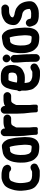

<svg xmlns="http://www.w3.org/2000/svg" viewBox="1936 -2766 1055 4967"><g transform="rotate(-90 2463.5 -282.5)"><path d="M664.9 -680.7C624 -747.6 547.7 -754.7 487.4 -766.8C486.5 -766.9 484.9 -767.2 483.7 -767.3L464.5 -769.2C454.3 -770.6 443.9 -771.3 429.7 -770.5H357C332.2 -770.5 311.2 -766 291.6 -760C256 -750.3 227.8 -739.3 194.7 -719.2C164.8 -701.5 138.5 -682.6 116 -650.1L101.8 -628.8C76.8 -591.3 58.3 -539.2 45.1 -495.9C31.4 -450.8 19.2 -408.3 15.6 -350.4C12.8 -308.5 10.7 -287.7 13.6 -240.7C18.3 -167.7 25.8 -107.5 41.5 -44.4C49.3 -10.4 61.6 17.8 71.1 38C98.9 97.1 142.7 130.1 189.7 159.5L201.2 167.2C218.2 178.5 239.3 193.2 270.5 199.6C297 206.9 326.6 211.2 356.8 214.3L370.8 216C382.6 218.3 395.9 219.2 410 218.5H512C529.1 218.5 543.5 216.7 560.5 210.7C592.6 201.5 619.7 185.7 642.9 174C666.6 166.5 691.5 149.9 705 122.8C733.7 65.4 701.1 10.1 660.8 -10C600.6 -40.1 547.5 1.3 531.2 9.5C527.5 11.3 517.6 14.2 504.4 20.5H398.6C392.6 19.4 386.1 18.4 380.1 17.7L362.1 15.7C342.8 13.6 320.7 8.6 317.2 6.6C302.1 -5.4 288.2 -11.7 276.9 -18.8C272 -21.8 270.8 -24.7 256.5 -34.7C255.9 -35.5 254.8 -37.4 251.8 -42.5C245 -59.7 237.4 -74.7 233.6 -89.3C228.5 -114.8 224.1 -138 219 -166.4C213.7 -198 210.6 -249.7 210.5 -292C211.1 -303.6 212.1 -318.7 213.4 -335C216.7 -375 223.7 -401.2 234 -438.3C238.8 -453.5 253.4 -489.6 261.1 -510.1L267.1 -520.6C272.3 -528.8 275.9 -534.5 278 -536.9C293.4 -548.3 315.5 -561.9 327.4 -564.2C340.2 -566.8 355.7 -572.5 357 -572.5H437C437.6 -572.5 440.1 -572.8 441.1 -572.7L458.4 -570.9C465.4 -569.5 474.6 -567.5 487.8 -566.7C493.8 -565 499.6 -563.7 505.7 -562C518.4 -545.4 537.7 -530.4 562.3 -524.5C618.9 -510.9 670.2 -547.8 682.2 -597.9C688.9 -626.1 680.5 -655.8 664.9 -680.7Z M1041 -744.5C1040.1 -744.5 1038.5 -744.4 1037.3 -744.3C945 -735.1 886.7 -693.7 840.4 -640.3C800.8 -592.7 772.4 -522.7 758.3 -456.9C758.2 -456.5 758.1 -455.7 758 -455.2L750 -406.9C744.2 -369.5 739.5 -331.5 739.5 -286C739.5 -264.5 739.8 -245.1 740.5 -223.1C743.2 -184.9 741.7 -150.6 751.5 -110.4C765.6 -46.8 780.6 15.2 818.1 68.2C832 88.7 847.5 101.5 858.5 112.5L875.5 129.5C916.4 170.4 972.6 190.4 1035.3 198.2C1069.8 202.5 1103.6 206.5 1146 206.5C1156.8 206.5 1166.2 205.2 1176.3 204.4C1220.2 201.7 1255.4 184.9 1279.7 169.9C1376.1 110.6 1400.5 -12.8 1400.5 -140V-185C1400.5 -222.4 1395.9 -260.4 1393.3 -292.4L1388.4 -342.2C1385.1 -385.9 1380.5 -426 1371.7 -467.5C1367.6 -488.3 1365 -510.2 1358.2 -535C1354 -550.1 1353 -569 1344.4 -593.5C1338 -611.5 1331.1 -631.1 1315.2 -653.8C1299.2 -679.4 1281.3 -707.4 1248.1 -730C1233.1 -740.2 1198.4 -769.6 1149 -760.5C1100.6 -759.8 1068.3 -744.5 1041 -744.5ZM1139.6 -560.9C1142.8 -556 1145.6 -551.8 1150.6 -544.7C1152.2 -541.1 1154.4 -534.3 1158 -524.6C1160.3 -518.7 1160.3 -507.3 1166.8 -484.2C1175.4 -449.4 1182.1 -405.7 1186.8 -363.6L1191.7 -324.2L1195.6 -274.1C1197.8 -245.9 1202.5 -213.1 1202.5 -185V-140C1202.5 -128.5 1201.9 -118.1 1200.7 -106.8C1198.2 -80.4 1197 -52 1192.8 -36C1183.3 -3 1178.1 3.8 1160.4 7.5C1154.4 7.6 1148.9 7.8 1140.5 8.5H1127.8C1106.1 6.4 1078.3 4.3 1060.7 1.1C1046.9 -1.4 1028.8 -3 1023.4 -5.2C1015.2 -10.2 1007.1 -20 996.9 -29C980.4 -43.7 971.8 -53.4 966.9 -69.8C961.6 -87.4 959 -88.4 953.6 -114C947.1 -142.6 942.9 -155.4 941.4 -181.7C938.7 -213 937.5 -250.1 937.5 -285C937.5 -334.8 944.7 -373.5 952.8 -419.7C960.2 -451.8 977.2 -492.7 992.1 -513.3C1010.7 -533.8 1025.3 -546.5 1045 -546.5C1084.6 -546.5 1110.6 -554.6 1139.6 -560.9Z M1425.5 -692V-372C1425.5 -310 1428.2 -248.2 1432.7 -190.3C1440.3 -126.9 1445.3 -68.6 1452.8 -6.5C1457.3 31.7 1460.5 74.2 1460.5 109V123C1460.5 191.6 1553.7 163.5 1559 163.5C1564.9 163.5 1658.5 191.6 1658.5 123V59C1658.5 21.6 1650.5 -1.8 1650.5 -27.7C1649.8 -46.2 1649.5 -62 1649.5 -80V-382.6C1650.1 -385.4 1653.8 -396.2 1656.4 -405.8C1670.6 -429.5 1677.7 -442.6 1691.1 -469.4C1696.5 -478.9 1701.7 -484 1713.6 -499.9C1723.3 -506.8 1732.6 -513.9 1733.8 -514.5C1734.1 -514.6 1765.3 -519.4 1778.1 -521.5H1883C1937.6 -521.5 1982.5 -565.5 1982.5 -620.5C1982.5 -675.5 1937.6 -719.5 1883 -719.5H1788C1780 -719.5 1773.5 -719.2 1765.1 -718.5C1757.6 -718.4 1748.2 -717.6 1739.4 -716.1L1724.3 -714.2C1717.7 -713.4 1713.7 -712 1706.1 -711.2C1672 -705.9 1646.2 -693.9 1623.5 -679.7V-692C1623.5 -746.5 1578.6 -790.5 1524.5 -790.5C1470.5 -790.5 1425.5 -746.5 1425.5 -692Z M2006.5 -692V-372C2006.5 -310 2009.2 -248.2 2013.7 -190.3C2021.3 -126.9 2026.3 -68.6 2033.8 -6.5C2038.3 31.7 2041.5 74.2 2041.5 109V123C2041.5 191.6 2134.7 163.5 2140 163.5C2145.9 163.5 2239.5 191.6 2239.5 123V59C2239.5 21.6 2231.5 -1.8 2231.5 -27.7C2230.8 -46.2 2230.5 -62 2230.5 -80V-382.6C2231.1 -385.4 2234.8 -396.2 2237.4 -405.8C2251.6 -429.5 2258.7 -442.6 2272.1 -469.4C2277.5 -478.9 2282.7 -484 2294.6 -499.9C2304.3 -506.8 2313.6 -513.9 2314.8 -514.5C2315.1 -514.6 2346.3 -519.4 2359.1 -521.5H2464C2518.6 -521.5 2563.5 -565.5 2563.5 -620.5C2563.5 -675.5 2518.6 -719.5 2464 -719.5H2369C2361 -719.5 2354.5 -719.2 2346.1 -718.5C2338.6 -718.4 2329.2 -717.6 2320.4 -716.1L2305.3 -714.2C2298.7 -713.4 2294.7 -712 2287.1 -711.2C2253 -705.9 2227.2 -693.9 2204.5 -679.7V-692C2204.5 -746.5 2159.6 -790.5 2105.5 -790.5C2051.5 -790.5 2006.5 -746.5 2006.5 -692Z M2938.2 20.6C2912.9 14 2889 5.5 2867.1 -4.9L2830.5 -41.5C2826.8 -45.3 2825.7 -47.1 2819.6 -55.8C2817.7 -60.6 2815.1 -72 2811.7 -89.5C2804.9 -120.8 2800.6 -142.9 2800.1 -174.3C2823.9 -170.3 2852.5 -167.5 2880 -167.5H2946C2966.3 -167.5 2984.6 -169.4 3002.4 -172.9C3041.3 -177.2 3070.9 -195.1 3090.5 -203C3124.5 -215.9 3154 -233.2 3180.1 -259C3210.3 -287.6 3226.4 -323.5 3240.2 -354.6C3256.2 -389.8 3260.8 -425.4 3266.1 -462.7C3266.2 -463.4 3266.4 -464.7 3266.4 -465.7C3272.7 -566.7 3251.5 -661.2 3188.4 -718.6C3141 -762.7 3073.4 -788.5 2990 -788.5H2883C2867.9 -788.5 2852.9 -786.5 2837.6 -782.6L2818.2 -778.7C2796.5 -773.7 2778.4 -764.7 2759.7 -751.2C2721.1 -722.2 2691.4 -682.8 2672.2 -636.1C2661.2 -608.4 2654 -576.9 2645.6 -554.5C2635.4 -523.8 2630.4 -495.7 2624.9 -462.5C2621.1 -433.2 2613.3 -406.4 2611 -367.5C2596.2 -350.4 2587.5 -327.4 2587.5 -304C2587.5 -284.7 2591.7 -268.1 2603.5 -249.4C2602.9 -233.5 2602.5 -215.2 2602.5 -199.8C2599.6 -125.7 2613.2 -59.5 2628.9 -2.7C2644.4 50.3 2677.1 85.1 2706.5 114.5L2723.5 131.5C2731.9 139.9 2738.1 145.5 2748.5 153C2764.6 165.8 2785.4 174.3 2794.1 179.8C2813.7 192 2835.9 198 2859.3 203.5C2874.2 207.3 2893.6 216.1 2924.7 218.4C2940.5 220.2 2961.5 224.5 2987 224.5H3090C3113.1 224.5 3129.7 220.2 3141.1 217.4C3172.7 209.5 3205.2 193.1 3227 177.4C3250.3 167.1 3286.6 147.5 3299.4 104.8C3316.9 46.6 3280 -4.1 3232.7 -18.1C3187.3 -31.5 3151.3 -9.1 3117.2 12.2C3102.9 20.9 3091.1 26.5 3090 26.5H2984C2976.9 26.5 2962.2 21.8 2938.2 20.6ZM2883.3 -590.5H2999.7C3016.2 -587.7 3015.2 -588.3 3034.6 -584.3L3049.1 -577C3049.9 -576.5 3051.6 -575.4 3053.7 -573.9C3055.9 -568.7 3058.1 -561 3062.4 -550.6C3066.1 -541 3069.5 -519.2 3069.5 -498C3069.5 -487.2 3068.3 -475.3 3066.9 -461.6C3062.5 -439.7 3048.6 -407.6 3040.5 -399.5C3031.8 -390.9 3009.5 -385.2 2978.2 -369.5C2975.6 -368.2 2962.5 -365.5 2946 -365.5H2877C2854.3 -365.5 2831.8 -369 2811.4 -374.6C2811.8 -378 2812.3 -381.4 2813 -385.8L2821.1 -432.2C2826.6 -472.6 2835 -494 2846.9 -533.1C2854.5 -558.1 2859.7 -573.7 2873 -587.7C2877.2 -588.9 2883.1 -590.5 2883.3 -590.5Z M3328.5 -440V-370C3328.5 -323.1 3336.5 -286.6 3336.5 -249.2C3338.5 -202.1 3344.5 -171.2 3344.5 -132V-84C3344.5 -73.3 3345 -64.2 3346.5 -53.3V-42C3346.5 -32.2 3347 -24.1 3348.5 -13.3V120C3348.5 174.2 3393.7 219.5 3448 219.5C3502.9 219.5 3546.5 173.4 3546.5 120V-2.7C3547.5 -19.5 3544.5 -36.5 3544.5 -42C3544.5 -58.4 3542.5 -74.3 3542.5 -84V-132C3542.5 -180.2 3536.4 -215.3 3534.5 -256.6C3532.8 -297.3 3526.5 -335.9 3526.5 -370V-440C3526.5 -494.5 3481.6 -538.5 3427.5 -538.5C3373.5 -538.5 3328.5 -494.5 3328.5 -440ZM3334.5 -643C3334.5 -586.8 3380.6 -541.5 3436.5 -541.5C3490.7 -541.5 3535.5 -584.8 3535.5 -640C3535.5 -696.4 3488.4 -741.5 3433.5 -741.5C3379.3 -741.5 3334.5 -698.2 3334.5 -643Z M3873 -744.5C3872.1 -744.5 3870.5 -744.4 3869.3 -744.3C3777 -735.1 3718.7 -693.7 3672.4 -640.3C3632.8 -592.7 3604.4 -522.7 3590.3 -456.9C3590.2 -456.5 3590.1 -455.7 3590 -455.2L3582 -406.9C3576.2 -369.5 3571.5 -331.5 3571.5 -286C3571.5 -264.5 3571.8 -245.1 3572.5 -223.1C3575.2 -184.9 3573.7 -150.6 3583.5 -110.4C3597.6 -46.8 3612.6 15.2 3650.1 68.2C3664 88.7 3679.5 101.5 3690.5 112.5L3707.5 129.5C3748.4 170.4 3804.6 190.4 3867.3 198.2C3901.8 202.5 3935.6 206.5 3978 206.5C3988.8 206.5 3998.2 205.2 4008.3 204.4C4052.2 201.7 4087.4 184.9 4111.7 169.9C4208.1 110.6 4232.5 -12.8 4232.5 -140V-185C4232.5 -222.4 4227.9 -260.4 4225.3 -292.4L4220.4 -342.2C4217.1 -385.9 4212.5 -426 4203.7 -467.5C4199.6 -488.3 4197 -510.2 4190.2 -535C4186 -550.1 4185 -569 4176.4 -593.5C4170 -611.5 4163.1 -631.1 4147.2 -653.8C4131.2 -679.4 4113.3 -707.4 4080.1 -730C4065.1 -740.2 4030.4 -769.6 3981 -760.5C3932.6 -759.8 3900.3 -744.5 3873 -744.5ZM3971.6 -560.9C3974.8 -556 3977.6 -551.8 3982.6 -544.7C3984.2 -541.1 3986.4 -534.3 3990 -524.6C3992.3 -518.7 3992.3 -507.3 3998.8 -484.2C4007.4 -449.4 4014.1 -405.7 4018.8 -363.6L4023.7 -324.2L4027.6 -274.1C4029.8 -245.9 4034.5 -213.1 4034.5 -185V-140C4034.5 -128.5 4033.9 -118.1 4032.7 -106.8C4030.2 -80.4 4029 -52 4024.8 -36C4015.3 -3 4010.1 3.8 3992.4 7.5C3986.4 7.6 3980.9 7.8 3972.5 8.5H3959.8C3938.1 6.4 3910.3 4.3 3892.7 1.1C3878.9 -1.4 3860.8 -3 3855.4 -5.2C3847.2 -10.2 3839.1 -20 3828.9 -29C3812.4 -43.7 3803.8 -53.4 3798.9 -69.8C3793.6 -87.4 3791 -88.4 3785.6 -114C3779.1 -142.6 3774.9 -155.4 3773.4 -181.7C3770.7 -213 3769.5 -250.1 3769.5 -285C3769.5 -334.8 3776.7 -373.5 3784.8 -419.7C3792.2 -451.8 3809.2 -492.7 3824.1 -513.3C3842.7 -533.8 3857.3 -546.5 3877 -546.5C3916.6 -546.5 3942.6 -554.6 3971.6 -560.9Z M4596 194.5C4618 194.5 4638.1 191.8 4652.7 190.3L4672.7 188.3C4673.2 188.3 4674.1 188.2 4674.7 188.1C4739.9 178 4789.4 152.6 4832.2 121.2C4850.7 107.6 4874.5 89.3 4890.1 59.7C4900.9 39.9 4914.5 10.4 4914.5 -25V-46C4914.5 -58.2 4915 -71.4 4912.8 -82.4C4908.3 -104.5 4906.7 -138.2 4898 -168.5C4877.2 -237.8 4845.6 -301.6 4787.4 -347.3C4769.1 -362 4761.2 -366.3 4751 -374.8C4731.9 -390.7 4714.5 -397 4700 -403.4C4655.7 -422.8 4609.4 -430.2 4562.5 -438.8C4543 -443.2 4521.2 -455.3 4504.2 -468.4C4502 -470.3 4500.9 -471 4497.3 -473.6C4498.5 -481.3 4500.1 -489.4 4501.6 -501C4505.1 -509.3 4508.9 -519.7 4511.3 -524.1C4525.3 -533.8 4535.3 -542.6 4555.1 -552.6C4584.9 -563.9 4611.5 -574.5 4640 -574.5C4645.3 -574.5 4653.1 -573.5 4660 -573.5C4680.1 -573.5 4697.6 -576.5 4707 -576.5H4730C4783.4 -576.5 4829.5 -620.1 4829.5 -675C4829.5 -729.2 4784.3 -774.5 4730 -774.5H4707C4690.1 -774.5 4675.9 -771.7 4666.2 -771.5C4657.3 -772.1 4647.9 -772.5 4640 -772.5C4627.8 -772.5 4616 -771.7 4604.7 -770.1C4583.8 -767.1 4562.3 -764.4 4534.6 -754.7C4480 -739 4434.5 -713.8 4393.6 -684.1C4366.4 -663.3 4346.5 -636.3 4332.5 -606.9C4323.2 -589.6 4310.8 -565.1 4307 -534.1C4302.6 -514.1 4298.7 -490.4 4298.5 -462.5C4295 -401.5 4326.8 -355.9 4359.4 -329.8C4410.6 -288 4470.5 -253.5 4552.5 -239.1C4553.2 -238.9 4554.6 -238.7 4555.6 -238.7C4581.5 -236.3 4608.1 -227.8 4629.7 -217.7C4637.9 -210.9 4645 -206.6 4649.2 -203.8C4672.8 -188.1 4690.2 -165.9 4702.4 -129.1L4708.9 -109.6C4711.5 -98.2 4712.7 -78.2 4716.5 -56.5V-40.2C4706.8 -33 4694.4 -25 4681.9 -18C4660.6 -9.8 4633 -3.8 4602.5 -3.5C4594.9 -4.1 4584 -4.5 4574 -4.5H4524C4520.6 -4.5 4520.6 -4.8 4518.3 -5.1L4507.1 -6.7C4497 -9.7 4480.6 -12.2 4467.6 -15.2C4466.5 -17.7 4464.2 -24.5 4461.1 -34.4L4452.2 -68.9C4444.5 -95.2 4427.7 -115.5 4404.7 -128.3C4351.6 -157.8 4293.7 -133.7 4269.6 -90.2C4257.6 -68.5 4253.3 -41.9 4261 -14.7L4270.9 19.2C4295 106.4 4347.5 164 4441.6 182C4464.6 185.5 4487.8 193.5 4524 193.5H4574C4582.7 193.5 4588.8 194.5 4596 194.5Z"/></g></svg>

Font: Smoothie
Style: ExBd
Weight: 800
Foundry: Cannot Into Space Fonts
Version: Version 0.8